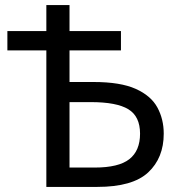

<svg xmlns="http://www.w3.org/2000/svg" viewBox="-20 -734 715 754"><path d="M162 0V-536H9V-612H162V-714H253V-612H455V-536H253V-412H347Q453 -412 513 -385Q573 -358 598 -312Q623 -266 623 -209Q623 -114 562 -57Q501 0 362 0ZM253 -76H352Q446 -76 488 -109Q530 -142 530 -209Q530 -277 484 -305Q438 -333 337 -333H253Z"/></svg>

Font: Noto IKEA Simplified Chinese
Style: Regular
Weight: 400
Designer: Monotype Design Team
Foundry: Monotype Imaging Inc.
Version: Version 1.100